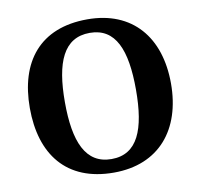

<svg xmlns="http://www.w3.org/2000/svg" viewBox="-81 -811 949 907"><g transform="rotate(-10 393.5 -357.5)"><path d="M394 10C611 10 732 -137 732 -358C732 -580 611 -725 395 -725C166 -725 55 -580 55 -359C55 -137 166 10 394 10ZM394 -55C270 -55 223 -167 223 -358C223 -549 270 -660 395 -660C519 -660 564 -549 564 -358C564 -167 519 -55 394 -55Z"/></g></svg>

Font: Noto Serif Telugu
Style: Bold
Weight: 700
Designer: Jelle Bosma - Monotype Design Team
Foundry: Monotype Imaging Inc.
Version: Version 2.005